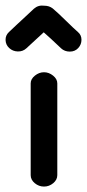

<svg xmlns="http://www.w3.org/2000/svg" viewBox="-64 -677 320 707"><path d="M49 -32V-370Q49 -386 64.5 -398.5Q80 -411 98 -411Q116 -411 131.5 -398.5Q147 -386 147 -370V-32Q147 -15 132 -2.5Q117 10 98 10Q79 10 64 -2.5Q49 -15 49 -32ZM33 -499Q20 -487 1.5 -487.5Q-17 -488 -30 -500Q-43 -512 -43.5 -529.5Q-44 -547 -31 -559Q-19 -571 -3.5 -585Q12 -599 31 -617Q50 -635 61 -645Q77 -659 99 -656Q117 -656 130 -646Q148 -631 178.5 -601Q209 -571 223 -559Q236 -548 236 -530.5Q236 -513 224 -500Q212 -487 193 -487Q174 -487 161 -499Q118 -540 97 -558Z"/></svg>

Font: Hoogli
Style: Bold
Weight: 700
Designer: Anand Singh Naorem
Foundry: Brand New Type
Version: Version 1.00 b007